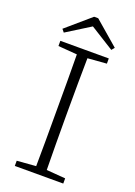

<svg xmlns="http://www.w3.org/2000/svg" viewBox="-159 -910 685 972"><g transform="rotate(20 183.0 -423.5)"><path d="M53 -646V-674H314V-646L212 -638Q211 -571 210.5 -502Q210 -433 210 -364V-310Q210 -241 210.5 -172.5Q211 -104 212 -36L314 -28V0H53V-28L155 -36Q156 -104 156 -172.5Q156 -241 156 -310V-364Q156 -433 156 -501.5Q156 -570 155 -638ZM194 -847 324 -735 311 -719 183 -799 55 -719 42 -735 172 -847Z"/></g></svg>

Font: Source Serif Pro Light
Style: Regular
Weight: 300
Designer: Frank Grießhammer
Foundry: Adobe Systems Incorporated
Version: Version 3.001;hotconv 1.0.111;makeotfexe 2.5.65597